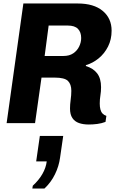

<svg xmlns="http://www.w3.org/2000/svg" viewBox="-20 -706 660 1101"><path d="M489.5 8Q457 8 432.8 -0.5Q408.5 -9 395 -29.2Q381.5 -49.5 381.5 -83.5Q381.5 -107 385.2 -133.5Q389 -160 389 -185.5Q389 -222.5 369.8 -241.8Q350.5 -261 293.5 -261H218L181 0H18L114 -686H426Q518 -686 569 -643.5Q620 -601 620 -530Q620 -479.5 599.5 -439Q579 -398.5 545.5 -371.2Q512 -344 473 -332.5L472 -327.5Q515 -314.5 537.2 -285.2Q559.5 -256 559.5 -206Q559.5 -181.5 555.8 -159Q552 -136.5 552 -112.5Q552 -93 555.8 -78.5Q559.5 -64 568 -55Q576.5 -46 590 -41.5L585 -7Q563 1.5 537.8 4.8Q512.5 8 489.5 8ZM236 -385H344Q378 -385 400.5 -400.5Q423 -416 434.2 -439.8Q445.5 -463.5 445.5 -488Q445.5 -521.5 427 -540.5Q408.5 -559.5 368.5 -559.5H259ZM165.5 375 168 359Q203 327 223.2 291.5Q243.5 256 248 219.5H187.5L208.5 73.5H342.5L324.5 197.5Q318 247 295.2 293.5Q272.5 340 235 375Z"/></svg>

Font: Chivo Mono Medium
Style: Italic
Weight: 500
Italic angle: -8.05°
Monospace: yes
Designer: Hector Gatti
Foundry: Omnibus-Type
Version: Version 1.008